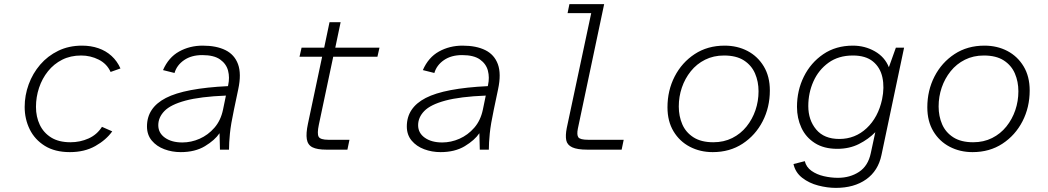

<svg xmlns="http://www.w3.org/2000/svg" viewBox="-20 -728 5096 934"><path d="M320 12Q247 12 198 -18.5Q149 -49 124.5 -99Q100 -149 100 -208Q100 -264 119.5 -317.5Q139 -371 175.5 -413.5Q212 -456 263.5 -481Q315 -506 379 -506Q422 -506 458.5 -493.5Q495 -481 522.5 -456Q550 -431 566 -395L518 -378Q500 -418 460 -438Q420 -458 375 -458Q323 -458 282.5 -437.5Q242 -417 213.5 -381.5Q185 -346 170 -301Q155 -256 155 -208Q155 -160 173.5 -121Q192 -82 229 -59Q266 -36 323 -36Q370 -36 411 -54.5Q452 -73 476 -111L526 -89Q496 -47 443.5 -17.5Q391 12 320 12Z M859 12Q817 12 779.5 -2Q742 -16 718.5 -44Q695 -72 695 -113Q695 -204 787 -251.5Q879 -299 1089 -309L1090 -314Q1098 -351 1089.5 -384Q1081 -417 1051 -438.5Q1021 -460 964 -460Q911 -460 875.5 -435.5Q840 -411 829 -373L773 -387Q800 -449 851.5 -477.5Q903 -506 966 -506Q1033 -506 1077 -484Q1121 -462 1138 -415.5Q1155 -369 1139 -294L1118 -194Q1103 -124 1098.5 -78.5Q1094 -33 1094 0H1050L1048 -80Q1025 -46 977 -17Q929 12 859 12ZM867 -35Q910 -35 951 -53Q992 -71 1023 -106.5Q1054 -142 1065 -195L1079 -263Q954 -258 882 -238.5Q810 -219 780 -188Q750 -157 750 -119Q750 -81 782.5 -58Q815 -35 867 -35Z M1568 0Q1523 0 1500 -11.5Q1477 -23 1472.5 -51Q1468 -79 1478 -126L1547 -452H1437L1447 -496H1557L1583 -620H1637L1611 -496H1826L1816 -452H1601L1531 -121Q1522 -78 1530 -63Q1538 -48 1578 -48H1680L1670 0Z M2123 12Q2081 12 2043.5 -2Q2006 -16 1982.5 -44Q1959 -72 1959 -113Q1959 -204 2051 -251.5Q2143 -299 2353 -309L2354 -314Q2362 -351 2353.5 -384Q2345 -417 2315 -438.5Q2285 -460 2228 -460Q2175 -460 2139.5 -435.5Q2104 -411 2093 -373L2037 -387Q2064 -449 2115.5 -477.5Q2167 -506 2230 -506Q2297 -506 2341 -484Q2385 -462 2402 -415.5Q2419 -369 2403 -294L2382 -194Q2367 -124 2362.5 -78.5Q2358 -33 2358 0H2314L2312 -80Q2289 -46 2241 -17Q2193 12 2123 12ZM2131 -35Q2174 -35 2215 -53Q2256 -71 2287 -106.5Q2318 -142 2329 -195L2343 -263Q2218 -258 2146 -238.5Q2074 -219 2044 -188Q2014 -157 2014 -119Q2014 -81 2046.5 -58Q2079 -35 2131 -35Z M2837 0Q2788 0 2763.5 -11.5Q2739 -23 2734.5 -46Q2730 -69 2737 -105L2856 -664H2741L2750 -708H2919L2791 -102Q2785 -72 2793.5 -60Q2802 -48 2842 -48H3014L3004 0Z M3447 12Q3386 12 3336 -14Q3286 -40 3256.5 -89Q3227 -138 3227 -206Q3227 -288 3262 -356Q3297 -424 3359.5 -465Q3422 -506 3505 -506Q3567 -506 3616.5 -480Q3666 -454 3695.5 -405Q3725 -356 3725 -288Q3725 -206 3690 -138Q3655 -70 3592.5 -29Q3530 12 3447 12ZM3450 -36Q3501 -36 3542 -56.5Q3583 -77 3611.5 -112.5Q3640 -148 3655 -192Q3670 -236 3670 -284Q3670 -331 3653 -370.5Q3636 -410 3599 -434Q3562 -458 3502 -458Q3451 -458 3410 -437.5Q3369 -417 3340.5 -381.5Q3312 -346 3297 -302Q3282 -258 3282 -210Q3282 -163 3299 -123.5Q3316 -84 3353.5 -60Q3391 -36 3450 -36Z M4046 186Q4005 186 3960.5 174.5Q3916 163 3882.5 137Q3849 111 3840 70L3895 56Q3902 85 3927.5 103Q3953 121 3987.5 129Q4022 137 4056 137Q4115 137 4159 108Q4203 79 4216 17L4238 -85Q4205 -51 4158.5 -27.5Q4112 -4 4053 -4Q3988 -4 3944 -32Q3900 -60 3878.5 -106.5Q3857 -153 3857 -208Q3857 -288 3890.5 -355.5Q3924 -423 3985 -464.5Q4046 -506 4129 -506Q4187 -506 4235.5 -478.5Q4284 -451 4304 -401L4338 -496H4378L4268 26Q4252 103 4193.5 144.5Q4135 186 4046 186ZM4063 -52Q4140 -52 4196 -104.5Q4252 -157 4271 -245Q4283 -303 4272.5 -351.5Q4262 -400 4226.5 -429Q4191 -458 4129 -458Q4059 -458 4010.5 -423Q3962 -388 3937 -332Q3912 -276 3912 -212Q3912 -144 3950.5 -98Q3989 -52 4063 -52Z M4711 12Q4650 12 4600 -14Q4550 -40 4520.5 -89Q4491 -138 4491 -206Q4491 -288 4526 -356Q4561 -424 4623.5 -465Q4686 -506 4769 -506Q4831 -506 4880.5 -480Q4930 -454 4959.5 -405Q4989 -356 4989 -288Q4989 -206 4954 -138Q4919 -70 4856.5 -29Q4794 12 4711 12ZM4714 -36Q4765 -36 4806 -56.5Q4847 -77 4875.5 -112.5Q4904 -148 4919 -192Q4934 -236 4934 -284Q4934 -331 4917 -370.5Q4900 -410 4863 -434Q4826 -458 4766 -458Q4715 -458 4674 -437.5Q4633 -417 4604.5 -381.5Q4576 -346 4561 -302Q4546 -258 4546 -210Q4546 -163 4563 -123.5Q4580 -84 4617.5 -60Q4655 -36 4714 -36Z"/></svg>

Font: Atkinson Hyperlegible Mono ExtraLight
Style: Italic
Weight: 200
Italic angle: -12°
Monospace: yes
Designer: Elliott Scott, Megan Eiswerth, Linus Boman, Theodore Petrosky, Letters from Sweden
Foundry: Applied Design Works, Letters from Sweden
Version: Version 2.001